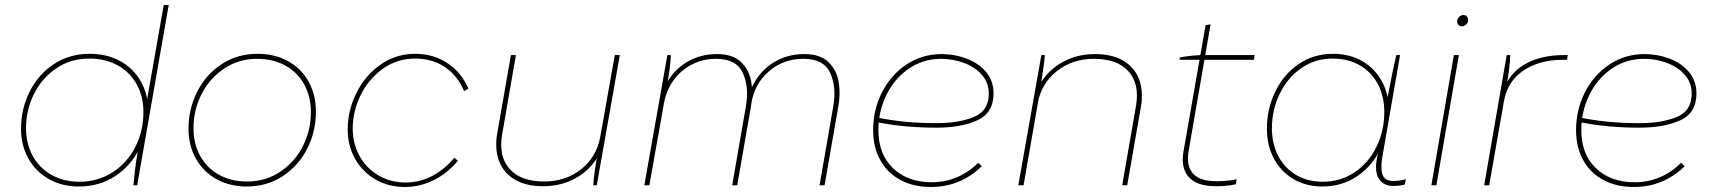

<svg xmlns="http://www.w3.org/2000/svg" viewBox="-20 -740 6847 767"><path d="M531 -138 533 -149 536 -163 634 -720H654L528 0H513Q515 -25 519.5 -62.5Q524 -100 531 -138ZM572 -297Q572 -218 538 -148.5Q504 -79 441 -37Q378 5 295 5Q227 5 174.5 -25Q122 -55 93 -107.5Q64 -160 64 -226Q64 -304 98 -373Q132 -442 194.5 -483.5Q257 -525 338 -525Q408 -525 461 -495.5Q514 -466 543 -414Q572 -362 572 -297ZM84 -228Q84 -166 110.5 -117.5Q137 -69 185.5 -41.5Q234 -14 297 -14Q371 -14 429.5 -51.5Q488 -89 520.5 -153Q553 -217 553 -293Q553 -354 526.5 -402.5Q500 -451 451 -478.5Q402 -506 336 -506Q263 -506 205.5 -467.5Q148 -429 116 -365Q84 -301 84 -228Z M733 -226Q733 -304 767.5 -373Q802 -442 865 -483.5Q928 -525 1008 -525Q1078 -525 1131 -495.5Q1184 -466 1213 -413.5Q1242 -361 1242 -294Q1242 -214 1207 -145.5Q1172 -77 1109 -36Q1046 5 966 5Q897 5 844.5 -24.5Q792 -54 762.5 -106.5Q733 -159 733 -226ZM1222 -292Q1222 -354 1195.5 -402.5Q1169 -451 1120 -478Q1071 -505 1007 -505Q934 -505 876 -466.5Q818 -428 785.5 -364.5Q753 -301 753 -228Q753 -166 779.5 -117.5Q806 -69 854.5 -42Q903 -15 967 -15Q1041 -15 1099 -53.5Q1157 -92 1189.5 -155.5Q1222 -219 1222 -292Z M1369 -223Q1369 -298 1403.5 -368Q1438 -438 1499.5 -481.5Q1561 -525 1638 -525Q1712 -525 1768 -487.5Q1824 -450 1851 -386L1834 -376Q1808 -438 1757.5 -472Q1707 -506 1638 -506Q1566 -506 1509 -465Q1452 -424 1420.5 -359.5Q1389 -295 1389 -227Q1389 -167 1416 -117.5Q1443 -68 1491.5 -39.5Q1540 -11 1600 -11Q1656 -11 1705.5 -36.5Q1755 -62 1795 -110L1809 -98Q1768 -48 1713 -20.5Q1658 7 1597 7Q1532 7 1480 -23Q1428 -53 1398.5 -105.5Q1369 -158 1369 -223Z M1966 -205 2021 -520H2041L1986 -203Q1971 -116 2015.5 -65.5Q2060 -15 2154 -15Q2239 -15 2301 -63.5Q2363 -112 2378 -194L2436 -520H2456L2364 0H2350Q2351 -21 2356 -57Q2361 -93 2368 -135L2374 -125Q2343 -65 2283.5 -30.5Q2224 4 2150 4Q2080 4 2035 -23.5Q1990 -51 1973 -98.5Q1956 -146 1966 -205Z M2646 -520H2660Q2659 -495 2654.5 -461Q2650 -427 2643 -390L2637 -396Q2666 -456 2720.5 -490Q2775 -524 2844 -524Q2908 -524 2941 -491.5Q2974 -459 2981.5 -411.5Q2989 -364 2980 -315L2925 0H2905L2960 -317Q2973 -392 2947.5 -448.5Q2922 -505 2840 -505Q2788 -505 2744 -482.5Q2700 -460 2670.5 -419Q2641 -378 2632 -325L2574 0H2554ZM3189 -505Q3110 -505 3052 -455.5Q2994 -406 2981 -325L2978 -378Q3005 -446 3062 -485Q3119 -524 3193 -524Q3257 -524 3290 -491.5Q3323 -459 3330.5 -411.5Q3338 -364 3329 -315L3274 0H3254L3309 -317Q3322 -392 3296.5 -448.5Q3271 -505 3189 -505Z M3468 -220Q3468 -302 3503.5 -371.5Q3539 -441 3601.5 -482.5Q3664 -524 3742 -524Q3793 -524 3841 -506Q3889 -488 3919 -452.5Q3949 -417 3949 -367Q3949 -289 3884.5 -259.5Q3820 -230 3721 -230Q3590 -230 3484 -252L3486 -270Q3594 -248 3721 -248Q3810 -248 3870 -272.5Q3930 -297 3930 -366Q3930 -410 3902 -441.5Q3874 -473 3830 -489Q3786 -505 3740 -505Q3667 -505 3609.5 -465Q3552 -425 3520.5 -359.5Q3489 -294 3489 -220Q3489 -124 3547.5 -68Q3606 -12 3702 -12Q3756 -12 3803 -32Q3850 -52 3888 -90L3902 -76Q3860 -35 3809 -14Q3758 7 3699 7Q3630 7 3578 -20.5Q3526 -48 3497 -99.5Q3468 -151 3468 -220Z M4140 -520H4154Q4153 -506 4151 -490Q4149 -474 4146 -455Q4142 -424 4137 -393L4136 -385L4069 0H4048ZM4354 -524Q4424 -524 4469 -496.5Q4514 -469 4531 -421.5Q4548 -374 4538 -315L4483 0H4463L4518 -317Q4533 -404 4488.5 -454.5Q4444 -505 4350 -505Q4264 -505 4201.5 -455.5Q4139 -406 4125 -325L4122 -379Q4151 -446 4213 -485Q4275 -524 4354 -524Z M4708 -136 4796 -639 4816 -643 4728 -135Q4719 -82 4742 -51.5Q4765 -21 4819 -17Q4841 -15 4870.5 -17Q4900 -19 4920 -24L4917 -4Q4897 1 4868.5 3Q4840 5 4815 3Q4752 -2 4724.5 -38Q4697 -74 4708 -136ZM4784 -520H4992L4989 -501H4692L4693 -510Q4708 -514 4737 -517Q4766 -520 4784 -520Z M5483 -119 5497 -178 5521 -339Q5525 -358 5528 -376Q5546 -472 5558 -520H5573L5503 -118Q5494 -70 5502.5 -43.5Q5511 -17 5546 -17Q5571 -17 5596 -24L5592 -3Q5568 3 5547 3Q5505 3 5487 -28Q5469 -59 5483 -119ZM5529 -297Q5529 -218 5496.5 -148.5Q5464 -79 5403 -37Q5342 5 5262 5Q5197 5 5146.5 -25Q5096 -55 5068.5 -107.5Q5041 -160 5041 -226Q5041 -304 5074 -373Q5107 -442 5167 -483.5Q5227 -525 5305 -525Q5372 -525 5422.5 -495.5Q5473 -466 5501 -414Q5529 -362 5529 -297ZM5061 -228Q5061 -166 5086 -117.5Q5111 -69 5157 -41.5Q5203 -14 5264 -14Q5335 -14 5391 -51.5Q5447 -89 5478.5 -153Q5510 -217 5510 -293Q5510 -354 5485 -402.5Q5460 -451 5413 -478.5Q5366 -506 5303 -506Q5233 -506 5178 -467.5Q5123 -429 5092 -365Q5061 -301 5061 -228Z M5788 -520H5808L5718 0H5698ZM5801 -654Q5801 -664 5808.5 -672Q5816 -680 5826 -680Q5835 -680 5840 -674Q5845 -668 5845 -660Q5845 -650 5837.5 -642.5Q5830 -635 5821 -635Q5812 -635 5806.5 -640.5Q5801 -646 5801 -654Z M5999 -520H6013Q6013 -499 6008.5 -463Q6004 -427 5996 -388L5991 -395Q6021 -458 6081.5 -489Q6142 -520 6229 -520H6243L6240 -501Q6232 -501 6223 -501Q6129 -501 6065.5 -458Q6002 -415 5988 -336L5929 0H5909Z M6276 -220Q6276 -302 6311.5 -371.5Q6347 -441 6409.5 -482.5Q6472 -524 6550 -524Q6601 -524 6649 -506Q6697 -488 6727 -452.5Q6757 -417 6757 -367Q6757 -289 6692.5 -259.5Q6628 -230 6529 -230Q6398 -230 6292 -252L6294 -270Q6402 -248 6529 -248Q6618 -248 6678 -272.5Q6738 -297 6738 -366Q6738 -410 6710 -441.5Q6682 -473 6638 -489Q6594 -505 6548 -505Q6475 -505 6417.5 -465Q6360 -425 6328.5 -359.5Q6297 -294 6297 -220Q6297 -124 6355.5 -68Q6414 -12 6510 -12Q6564 -12 6611 -32Q6658 -52 6696 -90L6710 -76Q6668 -35 6617 -14Q6566 7 6507 7Q6438 7 6386 -20.5Q6334 -48 6305 -99.5Q6276 -151 6276 -220Z"/></svg>

Font: Fixel Italic Variable 20240409 Display Thin
Style: Italic
Weight: 100
Italic angle: -10°
Designer: AlfaBravo + MacPaw
Foundry: Kyrylo Tkachov, Marchela Mozhyna, Serhii Makarenko, Maria Weinstein, Zakhar Kryvoshyya
Version: Version 1.211;Glyphs 3.2 (3225)